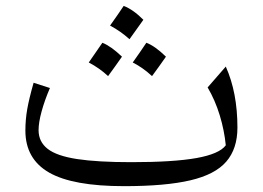

<svg xmlns="http://www.w3.org/2000/svg" viewBox="-20 -635 904 661"><path d="M757.3 -134.8Q752.4 -185.5 736.6 -237.8Q720.7 -290 694.8 -334L757.3 -405.8Q797.4 -316.4 797.4 -195.8Q797.4 -123 759 -78.6Q720.7 -34.2 635.3 -14.2Q549.8 5.9 407.2 5.9Q230.5 5.9 148.9 -41Q67.4 -87.9 67.4 -185.5Q67.4 -222.7 73.7 -259Q80.1 -295.4 95.7 -350.1L151.9 -332Q133.8 -290 123.3 -251.7Q112.8 -213.4 112.8 -187Q112.8 -147 144 -122.6Q175.3 -98.1 245.6 -87.4Q315.9 -76.7 432.1 -76.7Q576.7 -76.7 656 -90.8Q735.4 -105 757.3 -134.8ZM503.4 -373Q471.7 -402.3 437 -419.9Q460 -452.1 483.9 -487.8Q513.7 -476.6 551.3 -439.9Q529.3 -408.2 503.4 -373ZM285.6 -419.9Q303.7 -445.3 332.5 -487.8Q362.8 -475.6 399.9 -439.9Q388.7 -423.3 376.7 -407Q364.7 -390.6 352.1 -373Q322.8 -400.4 285.6 -419.9ZM358.9 -546.9Q389.2 -589.4 405.8 -614.7Q438 -602.5 473.6 -566.9Q461.9 -550.3 450.4 -534.4Q439 -518.6 425.8 -500Q395 -527.8 358.9 -546.9Z"/></svg>

Font: Pinar-DS1-FD Regular
Style: Regular
Weight: 400
Designer: Amin Abedi
Version: Version 3.000